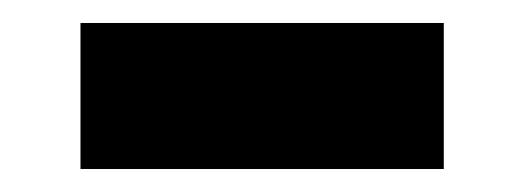

<svg xmlns="http://www.w3.org/2000/svg" viewBox="-20 -377 456 167"><path d="M50 -230V-357H366V-230Z"/></svg>

Font: Stick No Bills ExtraBold
Style: Regular
Weight: 800
Version: Version 2.000